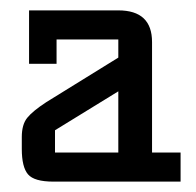

<svg xmlns="http://www.w3.org/2000/svg" viewBox="-20 -770 378 370"><path d="M208 -750Q273 -750 273 -689V-476H328V-420H83Q46 -420 34 -434Q22 -448 22 -483V-506Q22 -530 32.5 -543Q43 -556 69 -573L208 -659V-694H89V-647H36V-750ZM208 -594 86 -519V-476H208Z"/></svg>

Font: Kelly Slab
Style: Regular
Weight: 400
Designer: Denis Masharov
Foundry: Denis Masharov
Version: Version 1.001